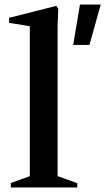

<svg xmlns="http://www.w3.org/2000/svg" viewBox="-20 -830 466 850"><path d="M28 0V-20L123 -54L112 -38V-725L123 -712L20 -729V-751L229 -804L238 -791L235 -718V-38L225 -54L322 -19V0ZM334 -810H426L376 -631H304Z"/></svg>

Font: Wittgenstein SemiBold
Style: Regular
Weight: 600
Designer: Jörg Drees
Foundry: Jörg Drees
Version: Version 1.500